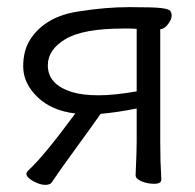

<svg xmlns="http://www.w3.org/2000/svg" viewBox="-20 -503 546 538"><path d="M182 -245Q211 -236 256 -236Q301 -236 363 -247V-422Q353 -423 344 -423H325Q213 -423 163.5 -393.5Q114 -364 114 -320Q114 -266 182 -245ZM432 0Q432 12 412.5 12Q393 12 376.5 5Q360 -2 360 -12V-13Q363 -79 363 -106V-199Q308 -188 262 -184Q234 -144 190.5 -84.5Q147 -25 125 8Q121 15 106.5 15Q92 15 73 4.5Q54 -6 54 -16Q54 -21 62 -28Q104 -67 191 -185Q124 -193 84.5 -231.5Q45 -270 45 -317Q45 -364 67 -396Q110 -458 201 -471Q275 -483 342.5 -483Q410 -483 431 -480.5Q452 -478 456.5 -473Q461 -468 461 -458.5Q461 -449 451 -435.5Q441 -422 429 -421V-106Q429 -51 432 0Z"/></svg>

Font: ToneOZ-Pinyin-WenKai-Regular
Style: Regular
Weight: 400
Designer: Fontworks Inc.
Foundry: ToneOZ
Version: Version 0.240331